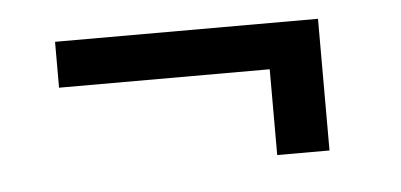

<svg xmlns="http://www.w3.org/2000/svg" viewBox="-29 -432 612 293"><g transform="rotate(-5 276.5 -286.0)"><path d="M465.8 -387.2H63V-316.9H385.7V-185.5H465.8Z"/></g></svg>

Font: Bert Sans
Style: Regular
Weight: 400
Designer: Christian Robertson (Google), Cristiano Sobral
Foundry: Google, Cristiano Sobral
Version: Version 3.101